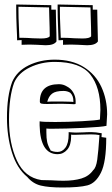

<svg xmlns="http://www.w3.org/2000/svg" viewBox="-20 -790 496 853"><path d="M208 -747H228L229 -693Q231 -635 231 -606Q220 -589 183 -589Q174 -589 144 -591H145L111 -592Q91 -592 76 -591V-612L56 -611Q56 -630 54 -668Q52 -714 52 -749V-770L208 -767ZM392 -747H412L413 -693Q415 -635 415 -606Q404 -589 367 -589Q358 -589 328 -591H329L295 -592Q275 -592 260 -591V-612L240 -611Q240 -630 238 -668Q236 -714 236 -749V-770L392 -767ZM62 -744Q62 -713 64 -671Q66 -637 66 -622H83Q98 -622 126 -620L162 -619Q195 -619 201 -629Q201 -661 199 -717Q198 -735 198 -757L62 -760ZM246 -744Q246 -713 248 -671Q250 -637 250 -622H267Q282 -622 310 -620L346 -619Q379 -619 385 -629Q385 -661 383 -717Q382 -735 382 -757L246 -760ZM204 -124V-122Q217 -115 236 -115Q257 -115 271 -134.5Q285 -154 285 -193V-203Q307 -201 318 -201L353 -202Q364 -203 387 -203Q404 -203 432 -198L431 -181L452 -178Q452 -70 428.5 -23Q405 24 368.5 33.5Q332 43 257 43Q197 43 161.5 34.5Q126 26 101 -4Q55 -42 33 -113Q11 -184 11 -267Q11 -364 34 -426Q55 -474 107 -499.5Q159 -525 223 -525Q300 -525 352.5 -492Q405 -459 430.5 -403.5Q456 -348 456 -282Q456 -276 453 -231Q434 -226 352.5 -222Q271 -218 208 -218Q193 -218 186 -219V-202Q186 -176 189.5 -159.5Q193 -143 204 -124ZM225 -248Q280 -248 344 -251.5Q408 -255 424 -259Q426 -289 426 -302Q426 -402 381.5 -458.5Q337 -515 223 -515Q163 -515 112.5 -490.5Q62 -466 43 -423Q20 -361 20 -257Q20 -153 55 -77Q90 -1 164 10L208 11Q242 13 261 13Q308 13 341.5 3Q375 -7 394 -34Q407 -45 412 -80.5Q417 -116 422 -190Q407 -193 383 -193L344 -192Q332 -191 311 -191Q299 -191 296 -192V-184Q296 -145 278.5 -125Q261 -105 236 -105Q159 -105 156 -233V-251Q168 -248 225 -248ZM316 -330Q316 -327 309 -327Q304 -327 289 -328Q274 -329 253 -329L188 -328Q169 -328 163 -330Q157 -332 157 -339Q157 -416 242 -416Q261 -416 277 -406Q295 -397 305.5 -379Q316 -361 316 -341ZM262 -386Q227 -386 211.5 -374Q196 -362 190 -338L209 -339H253L296 -338L306 -337V-341Q306 -364 293 -377L292 -378Q279 -386 262 -386Z"/></svg>

Font: Londrina Shadow
Style: Regular
Weight: 400
Designer: Marcelo Magalhaes
Foundry: Marcelo Magalhães
Version: Version 1.002